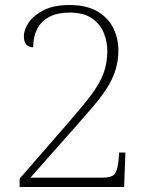

<svg xmlns="http://www.w3.org/2000/svg" viewBox="-20 -744 599 764"><path d="M58 0V-33L252 -256Q308 -320 342 -365Q376 -410 391.5 -451Q407 -492 407 -541Q407 -578 393 -613Q379 -648 346 -671Q313 -694 257 -694Q209 -694 176.5 -677Q144 -660 128 -629Q112 -598 112 -556Q101 -556 92.5 -560.5Q84 -565 79.5 -575Q75 -585 75 -599Q75 -627 95 -655.5Q115 -684 155 -704Q195 -724 257 -724Q324 -724 367 -699Q410 -674 430.5 -633Q451 -592 451 -544Q451 -512 444.5 -484Q438 -456 425.5 -429.5Q413 -403 394 -376Q375 -349 349.5 -319Q324 -289 292 -253L101 -37H386Q426 -37 437 -52.5Q448 -68 452 -108L454 -137H479L474 0Z"/></svg>

Font: Noto Serif Hentaigana ExtraLight
Style: Regular
Weight: 200
Designer: Kazuhiro Yamada
Foundry: nipponia
Version: Version 1.000